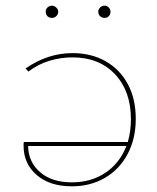

<svg xmlns="http://www.w3.org/2000/svg" viewBox="-20 -651 552 676"><path d="M141 -610Q141 -619 147.5 -625Q154 -631 163 -631Q171 -631 178 -624.5Q185 -618 185 -610Q185 -601 178.5 -594.5Q172 -588 163 -588Q153 -588 147 -594Q141 -600 141 -610ZM326 -610Q326 -618 332.5 -624.5Q339 -631 348 -631Q357 -631 363 -624.5Q369 -618 369 -610Q369 -600 363 -594Q357 -588 348 -588Q339 -588 332.5 -594Q326 -600 326 -610ZM458 -233Q458 -162 429 -108Q400 -54 349 -24.5Q298 5 233 5Q155 5 109 -35Q63 -75 63 -138Q63 -147 64 -151H430Q441 -189 441 -231Q441 -330 385 -389.5Q329 -449 235 -449Q194 -449 154 -437Q114 -425 80 -399L70 -410Q148 -464 235 -464Q302 -464 352.5 -435Q403 -406 430.5 -354Q458 -302 458 -233ZM425 -137H79Q80 -80 121.5 -44.5Q163 -9 233 -9Q301 -9 351.5 -43Q402 -77 425 -137Z"/></svg>

Font: Ysabeau SC Thin
Style: Regular
Weight: 200
Designer: Christian Thalmann (Catharsis Fonts)
Version: Version 0.003